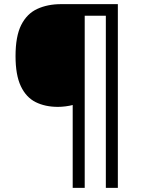

<svg xmlns="http://www.w3.org/2000/svg" viewBox="-20 -780 695 927"><path d="M549 127H491V-704H389V127H331V-273Q316 -269 296.5 -266.5Q277 -264 260 -264Q198 -264 152 -287Q106 -310 80.5 -364Q55 -418 55 -509Q55 -605 82.5 -659.5Q110 -714 160 -737Q210 -760 275 -760H549Z"/></svg>

Font: Noto Sans Lao
Style: Regular
Weight: 400
Designer: Monotype Design Team
Foundry: Monotype Imaging Inc.
Version: Version 2.003; ttfautohint (v1.8.4.7-5d5b)